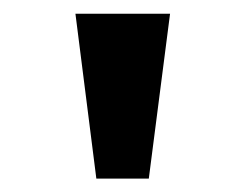

<svg xmlns="http://www.w3.org/2000/svg" viewBox="-20 -720 340 280"><path d="M120.5 -459.5 90 -700H228L197 -459.5Z"/></svg>

Font: Trispace Condensed Medium
Style: Regular
Weight: 500
Width: 3
Designer: Tyler Finck
Foundry: Etcetera Type Company
Version: Version 1.210; ttfautohint (v1.8.3)